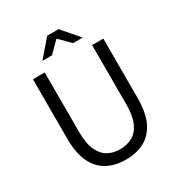

<svg xmlns="http://www.w3.org/2000/svg" viewBox="-196 -963 1030 1105"><g transform="rotate(-30 319.0 -410.5)"><path d="M318.8 12.2Q253.9 12.2 200.7 -13.9Q147.5 -40 116.5 -100.6Q85.4 -161.1 85.4 -265.1V-656.7H163.6V-264.2Q163.6 -184.6 184.6 -139.4Q205.6 -94.2 240.7 -75.4Q275.9 -56.6 318.8 -56.6Q363.3 -56.6 399.4 -75.2Q435.5 -93.8 457 -139.2Q478.5 -184.6 478.5 -264.2V-656.7H553.2V-265.1Q553.2 -160.6 522 -100.1Q490.7 -39.6 437.7 -13.7Q384.8 12.2 318.8 12.2ZM185.5 -721.2 281.7 -832.5H357.4L453.6 -721.2H389.6L321.3 -789.6H317.4L249.5 -721.2Z"/></g></svg>

Font: Varta Light
Style: Regular
Weight: 400
Version: Version 1.004